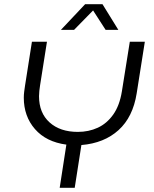

<svg xmlns="http://www.w3.org/2000/svg" viewBox="-20 -900 736 920"><path d="M266 0 298 -207Q201 -220 147.5 -281.5Q94 -343 94 -432Q94 -446 96 -461.5Q98 -477 100 -490L133 -700H205L172 -491Q170 -479 168.5 -464.5Q167 -450 167 -439Q167 -359 217.5 -313.5Q268 -268 353 -268Q405 -268 448.5 -288Q492 -308 522.5 -351Q553 -394 564 -462L602 -700H674L635 -453Q617 -339 548 -276.5Q479 -214 370 -205L338 0ZM272 -757 388 -880H471L547 -757H486L426 -850L335 -757Z"/></svg>

Font: MuseoModerno Thin Light
Style: Italic
Weight: 300
Italic angle: -9°
Version: Version 1.003